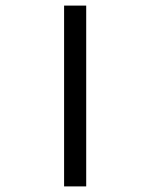

<svg xmlns="http://www.w3.org/2000/svg" viewBox="-20 -666 537 686"><path d="M209 0V-646H288V0Z"/></svg>

Font: Mada
Style: Regular
Weight: 400
Designer: Khaled Hosny
Version: Version 1.5